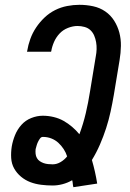

<svg xmlns="http://www.w3.org/2000/svg" viewBox="-20 -763 540 798"><path d="M285 15Q283 8 282.5 0.5Q282 -7 280 -14Q261 -3 240 2.5Q219 8 199 8Q175 8 151 5Q127 2 106 -6Q85 -14 67.5 -28.5Q50 -43 39 -62.5Q28 -82 26.5 -106Q25 -130 29 -155Q33 -178 42.5 -201.5Q52 -225 69 -244Q86 -263 110 -272.5Q134 -282 158 -282Q181 -282 203.5 -276.5Q226 -271 244.5 -260.5Q263 -250 279.5 -236Q296 -222 310 -205Q326 -248 336.5 -292.5Q347 -337 354 -382L378 -528Q381 -543 381.5 -558Q382 -573 379.5 -587.5Q377 -602 371.5 -615Q366 -628 356 -637.5Q346 -647 331.5 -651Q317 -655 302 -655Q283 -655 262.5 -647Q242 -639 227.5 -623.5Q213 -608 204.5 -588.5Q196 -569 193 -550L192 -548H92L93 -551Q97 -576 106 -601Q115 -626 130 -648.5Q145 -671 165 -690Q185 -709 209 -721Q233 -733 259 -738Q285 -743 310 -743Q339 -743 367 -737Q395 -731 417.5 -715.5Q440 -700 454.5 -677Q469 -654 476 -627.5Q483 -601 482.5 -572Q482 -543 477 -513L453 -368Q447 -333 439.5 -298.5Q432 -264 421 -230Q410 -196 395.5 -162.5Q381 -129 362 -98Q369 -74 374.5 -49.5Q380 -25 384 0ZM199 -80Q216 -80 232 -89.5Q248 -99 259 -113Q254 -129 244.5 -143.5Q235 -158 222.5 -169.5Q210 -181 193.5 -187.5Q177 -194 158 -194Q151 -194 146 -187Q141 -180 137.5 -172.5Q134 -165 132 -157.5Q130 -150 128 -143Q127 -133 128 -123.5Q129 -114 133.5 -106Q138 -98 145.5 -93Q153 -88 161.5 -85Q170 -82 180 -81Q190 -80 199 -80Z"/></svg>

Font: Iosevka Term Curly SmBd Obl
Style: Regular
Weight: 600
Italic angle: -9°
Designer: Belleve Invis
Foundry: Belleve Invis
Version: Version 32.3.0